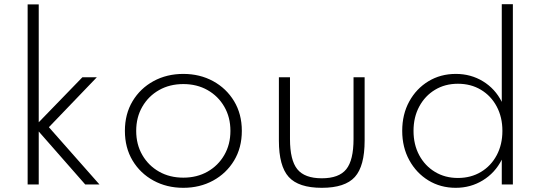

<svg xmlns="http://www.w3.org/2000/svg" viewBox="-20 -881 2582 917"><path d="M112 0V-860H165V-297L373.5 -512H442.5L213.5 -273.5L455 0H387L165 -253V0Z M855.5 16Q776.5 16 713.2 -18.5Q650 -53 613.2 -114.2Q576.5 -175.5 576.5 -256Q576.5 -336.5 613.2 -397.8Q650 -459 713.2 -493.5Q776.5 -528 855.5 -528Q934.5 -528 997.8 -493.5Q1061 -459 1098 -397.8Q1135 -336.5 1135 -256Q1135 -175.5 1098 -114.2Q1061 -53 997.8 -18.5Q934.5 16 855.5 16ZM855.5 -32.5Q920.5 -32.5 971.2 -61.2Q1022 -90 1051.2 -140.5Q1080.5 -191 1080.5 -256Q1080.5 -321 1051.2 -371.5Q1022 -422 971.2 -450.8Q920.5 -479.5 855.5 -479.5Q790.5 -479.5 739.8 -450.8Q689 -422 659.8 -371.5Q630.5 -321 630.5 -256Q630.5 -191 659.8 -140.5Q689 -90 739.8 -61.2Q790.5 -32.5 855.5 -32.5Z M1517 16Q1406 16 1359 -35.8Q1312 -87.5 1312 -209.5V-512H1365V-217Q1365 -116 1400 -72.8Q1435 -29.5 1517 -29.5Q1599 -29.5 1633.8 -72.8Q1668.5 -116 1668.5 -217V-512H1721.5V-209.5Q1721.5 -87.5 1674.8 -35.8Q1628 16 1517 16Z M2156.5 16Q2084 16 2026.2 -19.2Q1968.5 -54.5 1934.8 -116Q1901 -177.5 1901 -256Q1901 -335 1934.5 -396.2Q1968 -457.5 2026 -492.8Q2084 -528 2157 -528Q2229 -528 2287 -492.5Q2345 -457 2376.5 -394.5V-861H2429.5V0H2376.5V-118.5Q2344.5 -55.5 2286.2 -19.8Q2228 16 2156.5 16ZM2167 -31Q2229 -31 2277 -59.8Q2325 -88.5 2352.2 -139.5Q2379.5 -190.5 2379.5 -256Q2379.5 -321.5 2352.2 -372.5Q2325 -423.5 2277 -452.2Q2229 -481 2167 -481Q2105.5 -481 2057.8 -452.2Q2010 -423.5 1982.5 -372.5Q1955 -321.5 1955 -256Q1955 -190.5 1982.2 -139.8Q2009.5 -89 2057.5 -60Q2105.5 -31 2167 -31Z"/></svg>

Font: Spartan Thin Light
Style: Regular
Weight: 300
Version: Version 1.004